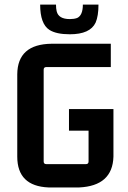

<svg xmlns="http://www.w3.org/2000/svg" viewBox="-20 -823 570 852"><path d="M331.1 8.8Q479.5 2 483.4 -127.9V-338.9H286.1V-243.2H373V-106.4Q373 -94.7 361.3 -94.7H185.5Q173.8 -94.7 173.8 -106.4V-513.7Q173.8 -525.4 185.5 -525.4H471.7V-628.9H209Q57.6 -627 56.6 -493.2V-127.9Q56.6 2.9 195.3 8.8Q202.1 8.8 209 8.8ZM158.2 -802.7Q158.2 -716.8 199.2 -690.4Q229.5 -670.9 290 -670.9Q379.9 -670.9 404.3 -722.7Q417 -752 417 -802.7H347.7Q347.7 -754.9 322.3 -743.2Q308.6 -738.3 290 -738.3Q239.3 -738.3 231.4 -773.4Q228.5 -785.2 228.5 -802.7Z"/></svg>

Font: Gemunu Libre
Style: Bold
Weight: 700
Designer: Pushpananda Ekanayake, Sol Matas, Kosala Senevirathne
Foundry: Mooniak
Version: Version 1.001